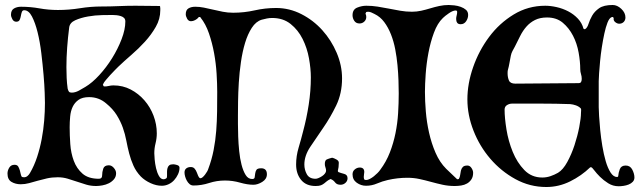

<svg xmlns="http://www.w3.org/2000/svg" viewBox="-20 -741 2571 769"><path d="M635 -23Q638 -23 642 -24.5Q646 -26 648 -29Q649 -32 649 -38Q649 -46 649 -53.5Q649 -61 651 -68Q653 -75 658 -79Q663 -83 674 -83Q680 -83 689.5 -80Q699 -77 699 -69Q699 -56 693 -43Q687 -30 677.5 -19.5Q668 -9 655 -3Q642 3 628 3Q606 3 583 -7.5Q560 -18 544 -34Q525 -54 514.5 -77.5Q504 -101 497.5 -126Q491 -151 486 -177.5Q481 -204 472 -229.5Q463 -255 447.5 -280Q432 -305 405 -327Q376 -352 337 -352Q310 -352 294.5 -341Q279 -330 271 -313Q263 -296 261 -274Q259 -252 259 -231Q259 -200 261.5 -164Q264 -128 275.5 -97Q287 -66 310.5 -45.5Q334 -25 376 -25Q389 -25 389 -38Q389 -52 393.5 -65.5Q398 -79 416 -79Q427 -79 436 -68.5Q445 -58 445 -47Q445 -33 436.5 -23Q428 -13 416 -7Q404 -1 390 1.5Q376 4 365 4Q344 4 325.5 -1.5Q307 -7 288 -13.5Q269 -20 250.5 -25.5Q232 -31 211 -31Q188 -31 168 -26.5Q148 -22 130.5 -17Q113 -12 96.5 -7.5Q80 -3 63 -3Q42 -3 26 -12.5Q10 -22 10 -46Q10 -58 17 -69.5Q24 -81 38 -81Q49 -81 53 -74Q57 -67 59.5 -58.5Q62 -50 63.5 -42Q65 -34 69 -32L76 -31Q84 -31 90 -36Q96 -41 100 -48Q117 -77 128.5 -112Q140 -147 147 -184Q154 -221 157 -258Q160 -295 160 -329Q160 -338 159 -369Q158 -400 154.5 -441Q151 -482 145.5 -528Q140 -574 130.5 -612Q121 -650 108 -675Q95 -700 77 -700Q70 -700 67.5 -693Q65 -686 63.5 -677Q62 -668 58.5 -661Q55 -654 45 -654Q35 -654 29.5 -664Q24 -674 24 -682Q24 -700 36 -707Q48 -714 64 -714Q102 -714 138 -707.5Q174 -701 212 -701Q257 -701 300 -708Q343 -715 387 -715Q421 -715 454.5 -716.5Q488 -718 522 -718Q547 -718 571 -717.5Q595 -717 620 -717L621 -716Q622 -712 622 -708Q622 -704 622 -700Q622 -665 604 -633.5Q586 -602 560.5 -574Q535 -546 506 -521Q477 -496 454 -474Q450 -470 440.5 -460.5Q431 -451 421.5 -440.5Q412 -430 404 -420.5Q396 -411 394 -406L392 -401L396 -395Q404 -394 414.5 -396.5Q425 -399 434 -399Q472 -399 503.5 -382.5Q535 -366 558.5 -339Q582 -312 595 -277.5Q608 -243 608 -207Q608 -187 603 -167Q598 -147 598 -127Q598 -119 599.5 -102Q601 -85 605 -67.5Q609 -50 616.5 -36.5Q624 -23 635 -23ZM267 -370Q281 -370 296 -378Q311 -386 322 -393Q349 -409 377.5 -440Q406 -471 429 -508Q452 -545 467 -584Q482 -623 482 -655Q482 -664 477 -669Q472 -674 464 -676.5Q456 -679 447.5 -680Q439 -681 431 -681Q417 -681 389 -680.5Q361 -680 332.5 -675Q304 -670 281.5 -660Q259 -650 257 -630Q252 -591 249 -551Q246 -511 246 -472Q246 -451 247 -429Q248 -407 251 -386Q253 -378 256 -374Q259 -370 267 -370Z M1086 -709Q1139 -709 1187 -684.5Q1235 -660 1271 -620Q1307 -580 1328.5 -529.5Q1350 -479 1350 -427Q1350 -367 1326.5 -318.5Q1303 -270 1274.5 -229Q1246 -188 1222.5 -152.5Q1199 -117 1199 -82Q1199 -61 1209 -43Q1219 -25 1244 -25Q1249 -25 1256 -28Q1263 -31 1270 -35.5Q1277 -40 1281.5 -46Q1286 -52 1286 -57Q1286 -64 1283.5 -70.5Q1281 -77 1281 -84Q1281 -99 1289 -102.5Q1297 -106 1309 -109H1312Q1319 -107 1328 -102Q1337 -97 1337 -89Q1337 -71 1333 -56L1335 -52Q1345 -48 1358.5 -44.5Q1372 -41 1372 -27Q1372 -16 1363.5 -8.5Q1355 -1 1344 -1Q1329 -1 1322 -10.5Q1315 -20 1304 -24Q1295 -20 1289.5 -15.5Q1284 -11 1278.5 -6.5Q1273 -2 1265.5 1Q1258 4 1244 4Q1206 4 1186 -20.5Q1166 -45 1166 -82Q1166 -116 1176 -149.5Q1186 -183 1194 -215Q1208 -267 1216.5 -322Q1225 -377 1225 -431Q1225 -466 1217.5 -507.5Q1210 -549 1192 -585Q1174 -621 1144 -645Q1114 -669 1070 -669Q1059 -669 1049 -667Q1039 -665 1028 -662Q1005 -655 988.5 -629.5Q972 -604 961.5 -569Q951 -534 945 -492.5Q939 -451 936.5 -410.5Q934 -370 933.5 -335Q933 -300 933 -278Q933 -268 933 -245Q933 -222 934 -194Q935 -166 938 -136Q941 -106 947.5 -81Q954 -56 964 -40Q974 -24 990 -24Q999 -24 1000 -30.5Q1001 -37 1002 -45.5Q1003 -54 1007 -60.5Q1011 -67 1026 -67Q1049 -67 1049 -43Q1049 -24 1030.5 -12.5Q1012 -1 995 -1Q971 -1 941.5 -9.5Q912 -18 881 -18Q848 -18 817.5 -8Q787 2 755 2Q746 2 739.5 -3.5Q733 -9 728.5 -17Q724 -25 721.5 -34Q719 -43 719 -50Q719 -61 726 -66.5Q733 -72 744 -72Q754 -72 759.5 -65.5Q765 -59 768 -51Q771 -43 774 -36Q777 -29 782 -27Q787 -27 792 -31.5Q797 -36 801.5 -42Q806 -48 809.5 -54Q813 -60 814 -64Q828 -101 835.5 -139.5Q843 -178 846 -217Q849 -256 849.5 -295Q850 -334 850 -373Q850 -405 847.5 -446Q845 -487 837.5 -528Q830 -569 817 -607Q804 -645 783 -671V-672Q782 -673 778 -673Q776 -673 775 -672V-671Q770 -665 761.5 -660.5Q753 -656 745 -656Q735 -656 729.5 -666Q724 -676 724 -684Q724 -701 735 -707.5Q746 -714 762 -714Q779 -714 796.5 -710.5Q814 -707 833 -702.5Q852 -698 872 -694Q892 -690 914 -690Q958 -690 1000 -699.5Q1042 -709 1086 -709Z M1805 -699Q1794 -699 1778 -688Q1762 -677 1754 -669Q1732 -648 1718 -610Q1704 -572 1696 -529.5Q1688 -487 1685 -445Q1682 -403 1682 -373Q1682 -337 1685.5 -294.5Q1689 -252 1698.5 -209.5Q1708 -167 1724.5 -129Q1741 -91 1767 -65Q1778 -54 1789 -44Q1800 -34 1811 -23L1818 -24V-25Q1822 -31 1823 -40Q1824 -49 1826 -57.5Q1828 -66 1833.5 -72Q1839 -78 1852 -78Q1862 -78 1868.5 -68Q1875 -58 1875 -49Q1875 -33 1868 -22.5Q1861 -12 1850.5 -6Q1840 0 1827 2Q1814 4 1801 4Q1776 4 1753 -1Q1730 -6 1706.5 -12.5Q1683 -19 1660 -24Q1637 -29 1612 -29Q1572 -29 1533 -20Q1511 -15 1490 -6Q1469 3 1446 3Q1426 3 1409 -9Q1392 -21 1392 -43Q1392 -55 1401 -62.5Q1410 -70 1421 -70Q1439 -70 1439 -52Q1439 -49 1438 -43.5Q1437 -38 1437 -32.5Q1437 -27 1438.5 -23.5Q1440 -20 1446 -20Q1453 -20 1461.5 -24.5Q1470 -29 1477.5 -35Q1485 -41 1492 -48Q1499 -55 1503 -61Q1527 -93 1541.5 -130.5Q1556 -168 1564 -207.5Q1572 -247 1574.5 -287.5Q1577 -328 1577 -367Q1577 -390 1576 -419Q1575 -448 1572 -480Q1569 -512 1563 -543.5Q1557 -575 1546 -603Q1535 -631 1519 -652.5Q1503 -674 1480 -685Q1474 -688 1467.5 -691Q1461 -694 1454 -694Q1452 -694 1450.5 -693.5Q1449 -693 1447 -693L1444 -687V-686Q1447 -680 1447 -673Q1447 -662 1439 -654.5Q1431 -647 1420 -647Q1406 -647 1399 -657.5Q1392 -668 1392 -680Q1392 -703 1410.5 -710.5Q1429 -718 1447 -718Q1470 -718 1492.5 -714.5Q1515 -711 1537.5 -706.5Q1560 -702 1583 -698Q1606 -694 1630 -694Q1649 -694 1667 -698Q1685 -702 1703 -707.5Q1721 -713 1739.5 -717Q1758 -721 1777 -721Q1786 -721 1799.5 -719.5Q1813 -718 1825.5 -713.5Q1838 -709 1846.5 -701.5Q1855 -694 1855 -681Q1855 -668 1847 -656Q1839 -644 1825 -644Q1815 -644 1811 -650Q1807 -656 1807 -665Q1807 -672 1809 -679Q1811 -686 1811 -693Q1811 -699 1805 -699Z M2164 -718Q2185 -718 2209.5 -712.5Q2234 -707 2256 -695.5Q2278 -684 2294.5 -666.5Q2311 -649 2317 -626L2321 -624H2323Q2332 -629 2337 -645Q2342 -661 2351.5 -678Q2361 -695 2379.5 -708Q2398 -721 2434 -721Q2452 -721 2468.5 -705.5Q2485 -690 2485 -671Q2485 -660 2478 -653Q2471 -646 2460 -646Q2452 -646 2444 -652.5Q2436 -659 2438 -669Q2437 -670 2436 -671.5Q2435 -673 2433 -673Q2431 -673 2430 -672H2429Q2420 -668 2413 -650Q2406 -632 2400.5 -606.5Q2395 -581 2390.5 -552Q2386 -523 2383.5 -496Q2381 -469 2379.5 -447.5Q2378 -426 2378 -416V-312Q2378 -301 2379.5 -276Q2381 -251 2384 -220Q2387 -189 2392.5 -156Q2398 -123 2406 -95.5Q2414 -68 2425.5 -50Q2437 -32 2452 -32H2453L2456 -35Q2457 -49 2462.5 -63.5Q2468 -78 2486 -78Q2504 -78 2512.5 -61.5Q2521 -45 2521 -30Q2521 -20 2514.5 -13Q2508 -6 2498 -2Q2488 2 2477 3.5Q2466 5 2458 5Q2435 5 2416 -7Q2397 -19 2383 -33Q2369 -47 2360 -59Q2351 -71 2348 -71H2344Q2309 -37 2263.5 -14.5Q2218 8 2168 8Q2102 8 2044.5 -23.5Q1987 -55 1944 -105Q1901 -155 1876.5 -217.5Q1852 -280 1852 -343Q1852 -406 1875 -472Q1898 -538 1939 -593Q1980 -648 2037.5 -683Q2095 -718 2164 -718ZM2171 -671Q2143 -671 2123 -661Q2103 -651 2088.5 -634.5Q2074 -618 2063.5 -597Q2053 -576 2042 -554Q2037 -545 2032.5 -536.5Q2028 -528 2026 -518Q2023 -504 2020.5 -489Q2018 -474 2014 -460Q2013 -456 2013 -448Q2013 -431 2018.5 -418.5Q2024 -406 2044 -406Q2107 -406 2170.5 -407Q2234 -408 2297 -408Q2305 -408 2307.5 -413Q2310 -418 2310 -425Q2310 -435 2307 -444.5Q2304 -454 2304 -464Q2304 -494 2297.5 -530.5Q2291 -567 2275 -598Q2259 -629 2234 -650Q2209 -671 2171 -671ZM2001 -302Q2001 -269 2008.5 -222.5Q2016 -176 2033.5 -133Q2051 -90 2080 -60Q2109 -30 2152 -30Q2169 -30 2185 -35.5Q2201 -41 2215 -49Q2235 -61 2252 -92Q2269 -123 2281 -159.5Q2293 -196 2300 -232Q2307 -268 2307 -290Q2307 -292 2307.5 -298.5Q2308 -305 2306 -307Q2298 -315 2286.5 -319Q2275 -323 2264 -324Q2206 -326 2147.5 -326Q2089 -326 2031 -326Q2020 -326 2010.5 -320Q2001 -314 2001 -302Z"/></svg>

Font: Hoc Opus
Style: Regular
Weight: 400
Version: Version 1.001